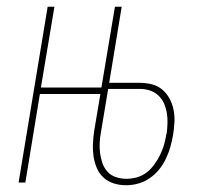

<svg xmlns="http://www.w3.org/2000/svg" viewBox="-20 -540 640 568"><path d="M353 8Q334 8 316.5 2.5Q299 -3 286 -15Q273 -27 266 -44Q259 -61 256.5 -79Q254 -97 255 -116Q256 -135 259 -155L277 -262H98L55 0H35L121 -520H141L101 -281H280L320 -520H340L303 -295H393Q412 -295 429.5 -290.5Q447 -286 460 -275Q473 -264 481.5 -248.5Q490 -233 493.5 -215Q497 -197 496 -178Q495 -159 492 -141Q489 -123 484 -105.5Q479 -88 471 -71Q463 -54 451 -39Q439 -24 423 -13Q407 -2 389 3Q371 8 353 8ZM354 -11Q370 -11 385.5 -15.5Q401 -20 414 -30Q427 -40 437 -54Q447 -68 454 -82.5Q461 -97 465.5 -112.5Q470 -128 472 -143L473 -144Q475 -160 475.5 -175.5Q476 -191 473.5 -206Q471 -221 465 -234.5Q459 -248 448 -258Q437 -268 423 -272.5Q409 -277 393 -277H300L279 -151Q276 -135 275 -119Q274 -103 276 -87.5Q278 -72 283 -57.5Q288 -43 298 -32Q308 -21 323 -16Q338 -11 354 -11Z"/></svg>

Font: Iosevka Thin Extended
Style: Italic
Weight: 100
Width: 7
Italic angle: -9°
Monospace: yes
Designer: Belleve Invis
Foundry: Belleve Invis
Version: Version 32.5.0; ttfautohint (v1.8.4)